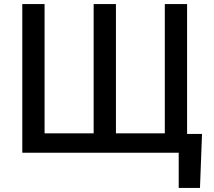

<svg xmlns="http://www.w3.org/2000/svg" viewBox="-20 -747 1049 939"><path d="M854 172V0H89V-727H198V-95H438V-727H547V-95H786V-727H895V-92H968L958 172Z"/></svg>

Font: Sinter Medium
Style: Regular
Weight: 500
Foundry: Adobe & rsms
Version: Version 1.000